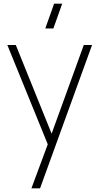

<svg xmlns="http://www.w3.org/2000/svg" viewBox="-20 -785 546 1045"><path d="M270.5 -630H226.5L274.5 -765H318.5ZM151 240 240 0.5 20 -540H66L261 -57.5L436 -540H481L198 240Z"/></svg>

Font: Vela Sans ExtLt
Style: Regular
Weight: 200
Designer: Principal design: Mikhail Sharanda - project Manrope.
Design modification: Ravid Balaliev
Foundry: Mikhail Sharanda
Version: Version 1.001